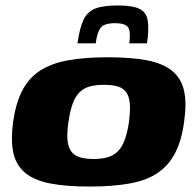

<svg xmlns="http://www.w3.org/2000/svg" viewBox="-20 -677 716 704"><path d="M308 7Q221 7 163 -4.5Q105 -16 72 -43.5Q39 -71 29 -116.5Q19 -162 28 -230Q38 -299 61.5 -344.5Q85 -390 125.5 -417Q166 -444 227.5 -455.5Q289 -467 376 -467Q463 -467 521 -455.5Q579 -444 612 -416.5Q645 -389 655 -343.5Q665 -298 655 -230Q646 -162 622.5 -116.5Q599 -71 559 -43.5Q519 -16 457 -4.5Q395 7 308 7ZM323 -94Q353 -94 375 -100.5Q397 -107 412 -122Q427 -137 437 -163.5Q447 -190 453 -230Q458 -271 456 -297Q454 -323 443 -338.5Q432 -354 411.5 -360Q391 -366 361 -366Q331 -366 309 -360Q287 -354 271.5 -338.5Q256 -323 246.5 -297Q237 -271 231 -230Q225 -190 227.5 -163.5Q230 -137 241 -122Q252 -107 272.5 -100.5Q293 -94 323 -94ZM411 -657Q465 -657 490.5 -645Q516 -633 521.5 -602.5Q527 -572 519 -518H454Q460 -560 450 -576Q440 -592 402 -592Q362 -592 349 -575Q336 -558 331 -518H264Q272 -574 286 -604Q300 -634 329 -645.5Q358 -657 411 -657Z"/></svg>

Font: Genos ExtraBold
Style: Italic
Weight: 800
Italic angle: -8°
Version: Version 1.010